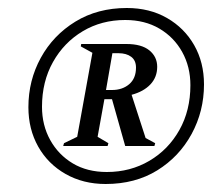

<svg xmlns="http://www.w3.org/2000/svg" viewBox="-20 -690 540 480"><path d="M244 -230Q188 -230 144 -255Q100 -280 75.5 -323.5Q51 -367 51 -422Q51 -489 82 -545.5Q113 -602 168.5 -636Q224 -670 297 -670Q354 -670 397.5 -645Q441 -620 465.5 -577Q490 -534 490 -479Q490 -412 459 -355Q428 -298 373 -264Q318 -230 244 -230ZM247 -260Q306 -260 353.5 -288Q401 -316 428.5 -365Q456 -414 456 -477Q456 -523 435.5 -560Q415 -597 378.5 -618.5Q342 -640 293 -640Q234 -640 187 -612Q140 -584 112.5 -535Q85 -486 85 -423Q85 -377 105.5 -340Q126 -303 162 -281.5Q198 -260 247 -260ZM138 -325 140 -332 173 -348 211 -558 182 -574 183 -580H296Q334 -580 353.5 -564Q373 -548 373 -523Q373 -497 356 -479Q339 -461 309 -453L344 -345L368 -332L366 -325H293L260 -442H241L224 -348L251 -332L249 -325ZM276 -557H261L245 -465H260Q286 -465 303 -479.5Q320 -494 320 -521Q320 -539 308 -548Q296 -557 276 -557Z"/></svg>

Font: Spectral SC SemiBold
Style: Italic
Weight: 600
Italic angle: -10°
Designer: Jean-Baptiste Levee
Foundry: Production Type
Version: Version 2.001